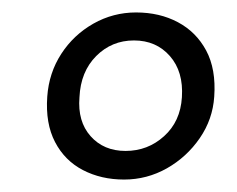

<svg xmlns="http://www.w3.org/2000/svg" viewBox="-20 -723 382 310"><path d="M180.3 -433.1Q143.3 -433.1 113.9 -448.4Q84.6 -463.6 68.9 -493.6Q53.2 -523.7 56.3 -567Q59 -605.3 78.9 -636Q98.7 -666.6 130.7 -684.8Q162.7 -702.9 199.7 -702.9Q237.7 -702.9 267.3 -687.1Q296.8 -671.4 312.9 -641.4Q329 -611.3 325.9 -567Q323.5 -530.4 302.5 -499.9Q281.5 -469.4 249.4 -451.2Q217.3 -433.1 180.3 -433.1ZM182.7 -479.3Q218.6 -479.3 244.9 -503.1Q271.3 -526.9 273.7 -566Q276.4 -607.3 254.3 -632.5Q232.2 -657.7 196.3 -657.7Q160.4 -657.7 135.3 -632.5Q110.2 -607.3 108.3 -566Q105.1 -526.9 126.3 -503.1Q147.5 -479.3 182.7 -479.3Z"/></svg>

Font: Ancizar Sans Thin
Style: Italic
Weight: 100
Italic angle: -4°
Designer: Cesar Puertas, Viviana Monsalve, Julian Moncada, Julian Prieto, Jose Castro, Mariel Hernandez, Felipe Aragon, Sara Alarc
Version: Version 8.100